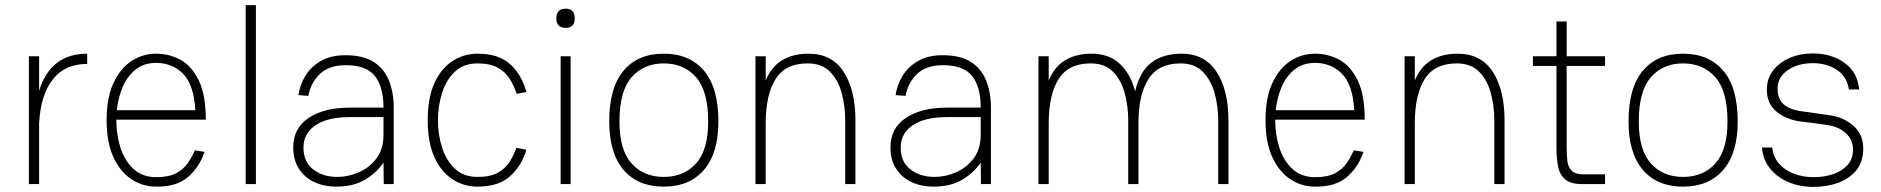

<svg xmlns="http://www.w3.org/2000/svg" viewBox="-20 -720 7358 751"><path d="M93 0V-500H133V-365Q178 -510 321 -510V-470Q234 -470 186.5 -409.5Q139 -349 133 -238V0Z M742 -132 780 -126Q761 -68 716.5 -28.5Q672 11 591 10Q538 10 494 -19Q450 -48 423.5 -105.5Q397 -163 397 -250Q397 -337 423.5 -394.5Q450 -452 494 -481Q538 -510 591 -510Q642 -510 686 -486Q730 -462 757.5 -405.5Q785 -349 785 -252H435V-250Q435 -194 451 -143Q467 -92 502 -59.5Q537 -27 591 -27Q640 -27 669 -42.5Q698 -58 714.5 -82Q731 -106 742 -132ZM591 -474Q543 -474 510.5 -448Q478 -422 460 -380Q442 -338 437 -289H744Q738 -390 695.5 -432Q653 -474 591 -474Z M941 -700H981V0H941Z M1295 10Q1248 10 1210 -7.5Q1172 -25 1149.5 -59.5Q1127 -94 1127 -143Q1127 -219 1187.5 -259Q1248 -299 1347 -299H1480Q1480 -380 1446.5 -422.5Q1413 -465 1333 -465Q1266 -465 1230.5 -430Q1195 -395 1186 -345L1147 -348Q1153 -388 1174.5 -423.5Q1196 -459 1235 -481.5Q1274 -504 1331 -504Q1401 -504 1442 -477.5Q1483 -451 1501.5 -404.5Q1520 -358 1520 -299V0H1481L1480 -84Q1451 -42 1406 -16Q1361 10 1295 10ZM1300 -28Q1342 -28 1383.5 -46Q1425 -64 1452.5 -100.5Q1480 -137 1480 -193V-262H1349Q1261 -262 1214 -230Q1167 -198 1167 -143Q1167 -87 1205 -57.5Q1243 -28 1300 -28Z M1848 10Q1794 10 1749.5 -19Q1705 -48 1679 -105.5Q1653 -163 1653 -249Q1653 -337 1679 -394.5Q1705 -452 1749.5 -481Q1794 -510 1848 -510Q1931 -510 1976 -468.5Q2021 -427 2039 -360L2001 -353Q1990 -386 1973 -412.5Q1956 -439 1926.5 -455.5Q1897 -472 1848 -472Q1793 -472 1759 -439.5Q1725 -407 1709 -356Q1693 -305 1693 -249Q1693 -194 1709 -143.5Q1725 -93 1759 -60.5Q1793 -28 1848 -28Q1899 -28 1928.5 -45Q1958 -62 1974 -88Q1990 -114 2000 -142L2039 -134Q2021 -73 1976 -31.5Q1931 10 1848 10Z M2156 -648Q2156 -686 2193 -686Q2228 -686 2228 -648Q2228 -611 2193 -611Q2156 -611 2156 -648ZM2173 -500H2212V0H2173Z M2363 -245Q2363 -377 2419 -443.5Q2475 -510 2576 -510Q2677 -510 2733.5 -443.5Q2790 -377 2790 -245Q2790 -121 2733.5 -55.5Q2677 10 2576 10Q2475 10 2419 -55.5Q2363 -121 2363 -245ZM2576 -28Q2655 -28 2702.5 -80.5Q2750 -133 2750 -245Q2750 -364 2702.5 -418Q2655 -472 2576 -472Q2498 -472 2450.5 -418Q2403 -364 2403 -245Q2403 -133 2450.5 -80.5Q2498 -28 2576 -28Z M2935 0V-500H2975V-405Q2997 -459 3039.5 -484.5Q3082 -510 3143 -510Q3234 -510 3280 -439Q3326 -368 3326 -249V0H3286V-249Q3286 -304 3272.5 -355Q3259 -406 3227 -439Q3195 -472 3139 -472Q3052 -472 3013.5 -410.5Q2975 -349 2975 -238V0Z M3631 10Q3584 10 3546 -7.5Q3508 -25 3485.5 -59.5Q3463 -94 3463 -143Q3463 -219 3523.5 -259Q3584 -299 3683 -299H3816Q3816 -380 3782.5 -422.5Q3749 -465 3669 -465Q3602 -465 3566.5 -430Q3531 -395 3522 -345L3483 -348Q3489 -388 3510.5 -423.5Q3532 -459 3571 -481.5Q3610 -504 3667 -504Q3737 -504 3778 -477.5Q3819 -451 3837.5 -404.5Q3856 -358 3856 -299V0H3817L3816 -84Q3787 -42 3742 -16Q3697 10 3631 10ZM3636 -28Q3678 -28 3719.5 -46Q3761 -64 3788.5 -100.5Q3816 -137 3816 -193V-262H3685Q3597 -262 3550 -230Q3503 -198 3503 -143Q3503 -87 3541 -57.5Q3579 -28 3636 -28Z M4042 0V-500H4082V-405Q4104 -459 4146.5 -484.5Q4189 -510 4250 -510Q4317 -510 4359.5 -471Q4402 -432 4420 -363Q4438 -440 4483.5 -475Q4529 -510 4602 -510Q4692 -510 4738.5 -439Q4785 -368 4785 -249V0H4745V-249Q4745 -304 4731 -355Q4717 -406 4685 -439Q4653 -472 4598 -472Q4511 -472 4472 -410.5Q4433 -349 4433 -238V0H4393V-249Q4393 -304 4379.5 -355Q4366 -406 4334 -439Q4302 -472 4246 -472Q4159 -472 4120.5 -410.5Q4082 -349 4082 -238V0Z M5275 -132 5313 -126Q5294 -68 5249.5 -28.5Q5205 11 5124 10Q5071 10 5027 -19Q4983 -48 4956.5 -105.5Q4930 -163 4930 -250Q4930 -337 4956.5 -394.5Q4983 -452 5027 -481Q5071 -510 5124 -510Q5175 -510 5219 -486Q5263 -462 5290.5 -405.5Q5318 -349 5318 -252H4968V-250Q4968 -194 4984 -143Q5000 -92 5035 -59.5Q5070 -27 5124 -27Q5173 -27 5202 -42.5Q5231 -58 5247.5 -82Q5264 -106 5275 -132ZM5124 -474Q5076 -474 5043.5 -448Q5011 -422 4993 -380Q4975 -338 4970 -289H5277Q5271 -390 5228.5 -432Q5186 -474 5124 -474Z M5474 0V-500H5514V-405Q5536 -459 5578.5 -484.5Q5621 -510 5682 -510Q5773 -510 5819 -439Q5865 -368 5865 -249V0H5825V-249Q5825 -304 5811.5 -355Q5798 -406 5766 -439Q5734 -472 5678 -472Q5591 -472 5552.5 -410.5Q5514 -349 5514 -238V0Z M5976 -500H6068V-636H6108V-500H6258V-462H6108V-143Q6108 -116 6110.5 -92Q6113 -68 6127 -53Q6141 -38 6176 -38H6258V0H6168Q6123 0 6101.5 -19Q6080 -38 6074 -70.5Q6068 -103 6068 -144V-462H5976Z M6350 -245Q6350 -377 6406 -443.5Q6462 -510 6563 -510Q6664 -510 6720.5 -443.5Q6777 -377 6777 -245Q6777 -121 6720.5 -55.5Q6664 10 6563 10Q6462 10 6406 -55.5Q6350 -121 6350 -245ZM6563 -28Q6642 -28 6689.5 -80.5Q6737 -133 6737 -245Q6737 -364 6689.5 -418Q6642 -472 6563 -472Q6485 -472 6437.5 -418Q6390 -364 6390 -245Q6390 -133 6437.5 -80.5Q6485 -28 6563 -28Z M7074 11Q7019 11 6974.5 -8Q6930 -27 6902.5 -62Q6875 -97 6872 -143H6912Q6916 -105 6939.5 -79Q6963 -53 6998.5 -40Q7034 -27 7074 -27Q7114 -27 7149 -38.5Q7184 -50 7206 -74Q7228 -98 7228 -135Q7228 -173 7200 -199Q7172 -225 7126 -231Q7100 -235 7074 -238.5Q7048 -242 7021 -245Q6965 -253 6928 -284Q6891 -315 6891 -369Q6891 -413 6915.5 -444.5Q6940 -476 6980.5 -493.5Q7021 -511 7070 -511Q7144 -511 7195 -474Q7246 -437 7252 -370H7212Q7204 -421 7164.5 -447Q7125 -473 7070 -473Q7033 -473 7002 -461Q6971 -449 6952 -427Q6933 -405 6933 -373Q6933 -332 6958 -311Q6983 -290 7032 -284Q7051 -281 7082 -277Q7113 -273 7138 -269Q7190 -262 7229 -228.5Q7268 -195 7268 -139Q7268 -87 7241 -54Q7214 -21 7170 -5Q7126 11 7074 11Z"/></svg>

Font: Haskoy ExtraLight
Style: Regular
Weight: 200
Designer: Ertekin Erdin
Foundry: Ertekin Erdin
Version: Version 2.000; ttfautohint (v1.8.4.7-5d5b)